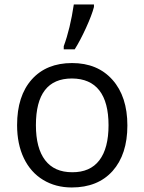

<svg xmlns="http://www.w3.org/2000/svg" viewBox="-20 -826 644 856"><path d="M300.8 -476.1Q140.1 -476.1 140.1 -268.1Q140.1 -165.5 181.2 -111.8Q222.2 -58.1 301.8 -58.1Q381.8 -57.6 422.9 -111.3Q463.9 -165 463.9 -267.6Q463.9 -370.1 422.9 -422.9Q381.8 -475.6 300.8 -476.1ZM481.9 -63.5Q416 9.8 299.8 9.8Q228 9.8 172.4 -23.9Q116.7 -57.6 86.4 -120.6Q56.2 -183.6 56.2 -268.1Q56.2 -398.4 121.6 -471.7Q187 -544.9 301.3 -544.9Q415 -544.9 481.4 -470.2Q547.9 -395.5 547.9 -266.6Q547.9 -137.7 481.9 -63.5ZM398.9 -806.2V-794.9Q389.6 -758.8 363.3 -701.2Q336.9 -643.6 313 -606H264.2V-620.1Q293 -697.8 309.1 -806.2Z"/></svg>

Font: OpenSans-Regular
Style: Regular
Weight: 400
Foundry: Ascender Corporation
Version: Version 1.10